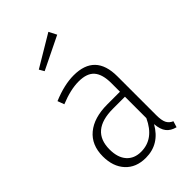

<svg xmlns="http://www.w3.org/2000/svg" viewBox="-235 -857 952 952"><g transform="rotate(-45 241.0 -381.0)"><path d="M424 -21 414 11Q382 3 365.5 -18Q349 -39 346 -79Q295 11 199 11Q131 11 92 -31.5Q53 -74 53 -145Q53 -225 105.5 -268.5Q158 -312 251 -312H340V-372Q340 -434 314.5 -463.5Q289 -493 231 -493Q174 -493 101 -463L88 -498Q169 -532 235 -532Q385 -532 385 -375V-103Q385 -66 394 -48Q403 -30 424 -21ZM340 -127V-277H256Q101 -277 101 -146Q101 -89 128.5 -58Q156 -27 204 -27Q294 -27 340 -127ZM299 -773 320 -732 148 -648 133 -674Z"/></g></svg>

Font: Fira Sans Condensed ExtraLight
Style: Regular
Weight: 275
Width: 3
Designer: Carrois Corporate & Edenspiekermann AG
Foundry: Carrois Corporate GbR & Edenspiekermann AG
Version: Version 4.203